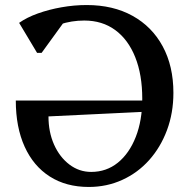

<svg xmlns="http://www.w3.org/2000/svg" viewBox="-20 -726 751 762"><path d="M332.3 16Q242.6 16 177.7 -25.4Q112.7 -66.8 77.7 -144.1Q42.7 -221.4 42.7 -327H569.2V-283.1L172.4 -264Q172.4 -201.8 194.6 -152Q216.9 -102.2 255.6 -72.9Q294.2 -43.7 341.9 -43.7Q402.4 -43.7 447.8 -80.4Q493.1 -117.1 518.8 -182.5Q544.6 -247.9 544.6 -334.2Q544.6 -429.5 516.6 -499.3Q488.7 -569 437.2 -606.8Q385.7 -644.5 314.4 -644.5Q264.3 -644.5 217.6 -629.1Q170.9 -613.7 133.4 -584.7L159.2 -670.4H257L145.1 -516.1H127.2L55.9 -635.3Q86.6 -657 130.2 -672.6Q173.9 -688.2 224 -697.1Q274.1 -706 324.1 -706Q428.9 -706 506 -663.2Q583.2 -620.5 625.7 -542.1Q668.2 -463.6 668.2 -357.5Q668.2 -277.9 642.8 -209.7Q617.4 -141.6 572.1 -90.8Q526.8 -40.1 465.3 -12.1Q403.8 16 332.3 16Z"/></svg>

Font: Platypi Light
Style: Regular
Weight: 300
Designer: David Sargent
Foundry: Bolt Cutter Type
Version: Version 1.200